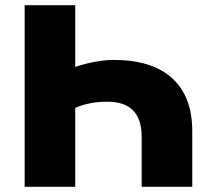

<svg xmlns="http://www.w3.org/2000/svg" viewBox="-20 -720 797 740"><path d="M721 -215V0H526V-193Q526 -328 394 -328Q323 -328 270 -304V0H75V-700H270V-462Q351 -489 419 -489Q566 -489 643.5 -418.5Q721 -348 721 -215Z"/></svg>

Font: Montserrat Alternates ExtraBold
Style: Regular
Weight: 800
Designer: Julieta Ulanovsky
Foundry: Julieta Ulanovsky
Version: Version 7.200